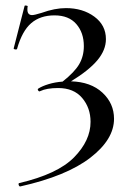

<svg xmlns="http://www.w3.org/2000/svg" viewBox="-20 -510 484 687"><path d="M388 -85Q388 -11 303 54.5Q218 120 53 157Q49 158 47 152Q45 146 49 145Q186 113 245 53Q304 -7 304 -74Q304 -124 274 -159.5Q244 -195 188 -195Q147 -195 124 -184L122 -183Q118 -183 116 -187Q114 -191 117 -193Q131 -202 154 -209Q177 -216 204 -218Q247 -252 263.5 -280.5Q280 -309 280 -345Q280 -393 253 -424Q226 -455 175 -455Q124 -455 91.5 -427Q59 -399 41 -335Q41 -333 36 -333Q33 -333 30.5 -334.5Q28 -336 29 -337L68 -489Q69 -491 74.5 -490Q80 -489 79 -487Q78 -483 78 -476Q78 -456 95 -456Q103 -456 129 -464Q176 -481 216 -481Q276 -481 317.5 -450.5Q359 -420 359 -370Q359 -331 328.5 -294.5Q298 -258 234 -219Q305 -217 346.5 -178.5Q388 -140 388 -85Z"/></svg>

Font: Cormorant SC Medium
Style: Regular
Weight: 500
Designer: Christian Thalmann (Catharsis Fonts)
Version: Version 3.000